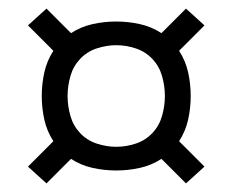

<svg xmlns="http://www.w3.org/2000/svg" viewBox="-20 -563 540 446"><path d="M88 -137 45 -176 104 -235Q89 -258 83 -285Q77 -312 77 -340Q77 -368 83 -395Q89 -422 104 -445L45 -504L88 -543L145 -486Q168 -501 195 -507Q222 -513 250 -513Q278 -513 305 -507Q332 -501 355 -486L412 -543L455 -504L396 -445Q411 -422 417 -395Q423 -368 423 -340Q423 -312 417 -285Q411 -258 396 -235L455 -176L412 -137L355 -194Q332 -179 305 -173Q278 -167 250 -167Q222 -167 195 -173Q168 -179 145 -194ZM250 -222Q273 -222 295.5 -229.5Q318 -237 334 -254Q350 -271 356.5 -294Q363 -317 363 -340Q363 -363 356.5 -386Q350 -409 334 -426Q318 -443 295.5 -450.5Q273 -458 250 -458Q227 -458 204.5 -450.5Q182 -443 166 -426Q150 -409 143.5 -386Q137 -363 137 -340Q137 -317 143.5 -294Q150 -271 166 -254Q182 -237 204.5 -229.5Q227 -222 250 -222Z"/></svg>

Font: Iosevka Curly Light
Style: Regular
Weight: 300
Monospace: yes
Designer: Belleve Invis
Foundry: Belleve Invis
Version: Version 22.1.2; ttfautohint (v1.8.4)